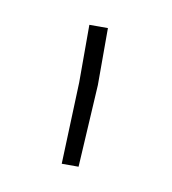

<svg xmlns="http://www.w3.org/2000/svg" viewBox="-39 -786 245 274"><g transform="rotate(10 83.0 -649.0)"><path d="M97.7 -750V-667.5L90.8 -547.9H66.4L70.8 -666.5V-750Z"/></g></svg>

Font: Vazirmatn UI FD Thin
Style: Regular
Weight: 100
Designer: Saber Rastikerdar
Foundry: Saber Rastikerdar
Version: Version 33.003